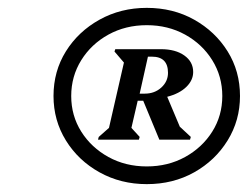

<svg xmlns="http://www.w3.org/2000/svg" viewBox="-20 -809 630 488"><path d="M353 -341Q287 -341 233 -371Q179 -401 147.5 -452Q116 -503 116 -565Q116 -628 147.5 -678.5Q179 -729 233 -759Q287 -789 353 -789Q420 -789 473.5 -759Q527 -729 558.5 -678.5Q590 -628 590 -565Q590 -503 558.5 -452Q527 -401 473.5 -371Q420 -341 353 -341ZM353 -386Q407 -386 450.5 -410Q494 -434 519.5 -474.5Q545 -515 545 -565Q545 -615 519.5 -656Q494 -697 450.5 -721Q407 -745 353 -745Q299 -745 255.5 -721Q212 -697 186.5 -656Q161 -615 161 -565Q161 -515 186.5 -474.5Q212 -434 255.5 -410Q299 -386 353 -386ZM229 -454 231 -461 257 -484 295 -650 271 -678 273 -684H389Q426 -684 448.5 -668Q471 -652 471 -626Q471 -605 453.5 -588Q436 -571 405 -563L437 -487L465 -461L463 -454H385L344 -553H330L314 -484L335 -461L333 -454ZM335 -571H348Q373 -571 390 -586.5Q407 -602 407 -624Q407 -665 366 -665H356Z"/></svg>

Font: Platypi SemiBold
Style: Italic
Weight: 600
Italic angle: -13°
Designer: David Sargent
Foundry: Bolt Cutter Type
Version: Version 1.200; ttfautohint (v1.8.4.7-5d5b)